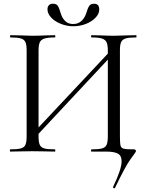

<svg xmlns="http://www.w3.org/2000/svg" viewBox="-20 -814 787 1031"><path d="M35 -12Q73 -12 91.5 -17Q110 -22 116.5 -36.5Q123 -51 123 -81V-544Q123 -574 116.5 -588Q110 -602 92 -607.5Q74 -613 36 -613Q34 -613 34 -619Q34 -625 36 -625L87 -624Q129 -622 154 -622Q183 -622 227 -624L275 -625Q277 -625 277 -619Q277 -613 275 -613Q237 -613 218.5 -607Q200 -601 193.5 -586.5Q187 -572 187 -542V-81Q187 -51 193.5 -36.5Q200 -22 218 -17Q236 -12 275 -12Q277 -12 277 -6Q277 0 275 0Q244 0 226 -1L154 -2L85 -1Q67 0 35 0Q33 0 33 -6Q33 -12 35 -12ZM148 -88 588 -557 604 -542 165 -72ZM594 197Q591 197 588.5 195Q586 193 587 190Q633 95 633 52Q633 22 613 11Q593 0 550 0H471Q469 0 469 -6Q469 -12 471 -12Q510 -12 528 -17Q546 -22 552.5 -36.5Q559 -51 559 -81V-542Q559 -572 552.5 -586.5Q546 -601 528 -607Q510 -613 471 -613Q469 -613 469 -619Q469 -625 471 -625L520 -624Q562 -622 592 -622Q617 -622 661 -624L711 -625Q713 -625 713 -619Q713 -613 711 -613Q673 -613 655 -607.5Q637 -602 630.5 -588Q624 -574 624 -544V-81Q624 -44 627.5 -31.5Q631 -19 644.5 -15.5Q658 -12 699 -12Q710 -12 710 -2Q710 2 682.5 38.5Q655 75 597 196Q596 197 594 197ZM444 -746Q451 -770 459 -782Q467 -794 485 -794Q513 -794 513 -763Q513 -740 493 -719Q473 -698 441 -685.5Q409 -673 374 -673Q339 -673 306.5 -686Q274 -699 254.5 -720Q235 -741 235 -764Q235 -778 242.5 -786Q250 -794 264 -794Q283 -794 290.5 -782.5Q298 -771 305 -746Q312 -720 328.5 -702.5Q345 -685 373 -685Q400 -685 418 -702Q436 -719 444 -746Z"/></svg>

Font: Cormorant SC
Style: Regular
Weight: 400
Designer: Christian Thalmann (Catharsis Fonts)
Foundry: Catharsis Fonts
Version: Version 4.000